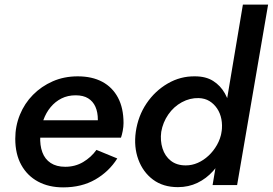

<svg xmlns="http://www.w3.org/2000/svg" viewBox="-20 -800 1179 830"><path d="M253 10Q333 10 392 -24Q451 -58 487 -115L397 -152Q374 -120 339.5 -99.5Q305 -79 262 -79Q224 -79 199 -95.5Q174 -112 163 -142Q152 -172 154 -211Q156 -249 167.5 -281Q179 -313 199 -337Q219 -361 246 -374.5Q273 -388 307 -388Q340 -388 361 -375Q382 -362 392.5 -338.5Q403 -315 403 -282Q403 -270 399 -257.5Q395 -245 390 -234L423 -280H106V-205H503Q507 -216 510.5 -234Q514 -252 514 -268Q514 -333 490 -378Q466 -423 422 -446.5Q378 -470 316 -470Q257 -470 208 -448.5Q159 -427 122.5 -390Q86 -353 66 -304Q46 -255 46 -200Q46 -134 72 -87Q98 -40 144.5 -15Q191 10 253 10Z M1030 -780 899 0H1005L1139 -780ZM567 -230Q558 -165 578 -110.5Q598 -56 641.5 -23.5Q685 9 749 9Q795 9 833.5 -9.5Q872 -28 901.5 -61Q931 -94 950.5 -137.5Q970 -181 976 -230Q982 -277 976.5 -320Q971 -363 952 -396.5Q933 -430 901.5 -450Q870 -470 823 -470Q760 -471 705 -439Q650 -407 613.5 -353Q577 -299 567 -230ZM677 -230Q684 -271 707.5 -305Q731 -339 766 -358Q801 -377 839 -376Q866 -375 885.5 -363Q905 -351 918.5 -331Q932 -311 937 -285Q942 -259 938 -230Q933 -200 918 -173.5Q903 -147 881.5 -127Q860 -107 835 -96Q810 -85 783 -85Q744 -85 718.5 -105Q693 -125 682.5 -158.5Q672 -192 677 -230Z"/></svg>

Font: Jost Medium
Style: Italic
Weight: 500
Italic angle: -5°
Version: Version 3.710